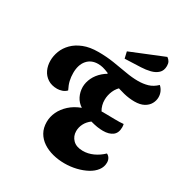

<svg xmlns="http://www.w3.org/2000/svg" viewBox="-206 -1050 1166 1226"><g transform="rotate(30 376.5 -437.0)"><path d="M442.7 21.3Q397.7 21.3 356.2 10.7Q314.7 0 282.3 -21.5Q250 -43 231.5 -75.5Q213 -108 213 -151.7Q213 -190.3 230.2 -226.8Q247.3 -263.3 280.7 -293.5Q314 -323.7 362.3 -341.7Q332 -361 316.3 -392.3Q300.7 -423.7 300.3 -460.3Q300.7 -494.7 316.8 -528.3Q333 -562 364.2 -589.3Q395.3 -616.7 439.3 -631L521.7 -583Q490.7 -558 476.8 -525.5Q463 -493 462.7 -460.3Q462.3 -440 467.5 -420.5Q472.7 -401 482.7 -384.7Q498 -384.7 515.7 -384.7Q533.3 -384.7 550.5 -384.2Q567.7 -383.7 579.7 -383.7Q597.3 -383.7 615 -383.8Q632.7 -384 645.3 -385.7Q646.7 -379.7 647.3 -373.8Q648 -368 648 -362.7Q648 -320.7 622.2 -301.2Q596.3 -281.7 552 -281.7Q531 -281.7 508.7 -285.2Q486.3 -288.7 459 -296.3Q432.3 -276.3 418.8 -250Q405.3 -223.7 405.3 -195.3Q405.3 -157.7 430.8 -132Q456.3 -106.3 504.7 -106.3Q542.7 -106.3 579.5 -123Q616.3 -139.7 647 -169.3Q660.7 -163 668.7 -149.7Q676.7 -136.3 676.7 -118.7Q676.7 -87 657.2 -61Q637.7 -35 604 -16.8Q570.3 1.3 528.8 11.3Q487.3 21.3 442.7 21.3ZM164.7 -367.7Q123 -367.7 94.7 -386.2Q66.3 -404.7 52 -435.3Q37.7 -466 37.7 -502.7Q37.7 -538 51.3 -573.7Q65 -609.3 94.2 -638.7Q123.3 -668 168.5 -685.8Q213.7 -703.7 276.3 -703.7Q336.3 -703.7 390.3 -695.3Q444.3 -687 493.5 -678.2Q542.7 -669.3 586.3 -669.3Q624.7 -669.3 658 -679Q691.3 -688.7 720.7 -717Q736 -703.7 744.7 -684.3Q753.3 -665 753 -644Q753 -619.7 740.3 -596.7Q727.7 -573.7 701 -559Q674.3 -544.3 632.3 -544.3Q593.3 -544.3 552.5 -554.3Q511.7 -564.3 472.2 -579.7Q432.7 -595 396.3 -611.3L393.3 -617Q367 -628 349.3 -632.3Q331.7 -636.7 313.3 -636.7Q262.3 -636.7 232.8 -602Q203.3 -567.3 203.3 -507Q203.3 -478.3 209.3 -452Q215.3 -425.7 231.3 -394Q218 -380 199.3 -373.8Q180.7 -367.7 164.7 -367.7ZM442 -750 431 -797.7 673 -896.3Q686 -887.3 692.8 -875.2Q699.7 -863 699.7 -844.7Q699.7 -810.3 679.3 -791.2Q659 -772 627 -764Q595 -756 560 -754.7Z"/></g></svg>

Font: Sansita Swashed Light
Style: Regular
Weight: 300
Designer: Pablo Cosgaya
Foundry: Omnibus-Type
Version: Version 1.003